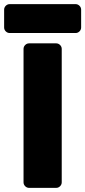

<svg xmlns="http://www.w3.org/2000/svg" viewBox="-44 -910 413 930"><path d="M0 0ZM70 -27V-673Q70 -684 78 -692Q86 -700 97 -700H228Q239 -700 247 -692Q255 -684 255 -673V-27Q255 -16 247 -8Q239 0 228 0H97Q86 0 78 -8Q70 -16 70 -27ZM-24 -777V-863Q-24 -874 -16 -882Q-8 -890 3 -890H322Q333 -890 341 -882Q349 -874 349 -863V-777Q349 -766 341 -758Q333 -750 322 -750H3Q-8 -750 -16 -758Q-24 -766 -24 -777Z"/></svg>

Font: Hezaedrus
Style: Bold
Weight: 700
Designer: Hubert & Fischer
Foundry: Hubert & Fischer
Version: Version 1.10;September 3, 2019;FontCreator 11.5.0.2425 64-bi